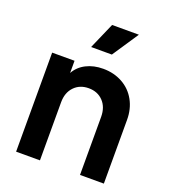

<svg xmlns="http://www.w3.org/2000/svg" viewBox="-142 -887 877 991"><g transform="rotate(20 296.5 -392.0)"><path d="M61 -544H184V-477Q205 -515 245.5 -535.5Q286 -556 338 -556Q397 -556 444 -530Q491 -504 517 -457Q543 -410 543 -350V0H412V-319Q412 -372 381.5 -404Q351 -436 302 -436Q253 -436 222.5 -404Q192 -372 192 -319V0H61ZM303 -784H450L354 -640H240Z"/></g></svg>

Font: Evergrow Sans
Style: Bold
Weight: 700
Foundry: 10Web
Version: Version 1.000